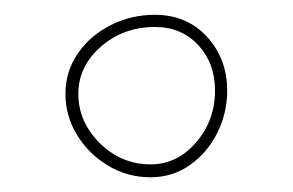

<svg xmlns="http://www.w3.org/2000/svg" viewBox="-20 -321 400 262"><path d="M69.3 -192.9Q69.3 -223.6 86.2 -248Q103 -272.5 130.9 -286.6Q158.7 -300.8 191.4 -300.8Q234.9 -300.8 262.5 -270.8Q290 -240.7 290 -197.3Q290 -166.5 276.4 -139.4Q262.7 -112.3 239 -95.7Q215.3 -79.1 185.5 -79.1Q153.8 -79.1 127.4 -95Q101.1 -110.8 85.2 -136.7Q69.3 -162.6 69.3 -192.9ZM86.9 -192.9Q86.9 -154.8 116.2 -125.7Q145.5 -96.7 185.5 -96.7Q221.7 -96.7 247.6 -126.7Q273.4 -156.7 273.4 -197.3Q273.4 -234.9 250.5 -259.5Q227.5 -284.2 191.4 -284.2Q148.4 -284.2 117.7 -257.3Q86.9 -230.5 86.9 -192.9Z"/></svg>

Font: Mikhak-FD Thin
Style: Regular
Weight: 100
Designer: Amin Abedi
Version: Version 3.2